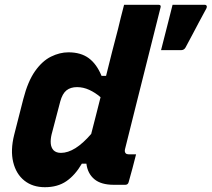

<svg xmlns="http://www.w3.org/2000/svg" viewBox="-20 -770 882 800"><path d="M265 -552Q317 -552 350 -527.5Q383 -503 403 -454H422Q434 -503 446.5 -552Q459 -601 472 -650Q477 -673 483 -695.5Q489 -718 497 -750H641Q652 -750 649 -739Q624 -640 598 -536Q572 -432 547 -333Q522 -234 501 -149Q498 -137 504 -131Q508 -127 516 -127H547Q540 -98 532 -69Q524 -40 516 -11Q513 0 502 0H454Q401 0 373 -23.5Q345 -47 340 -88H321Q293 -40 256.5 -15Q220 10 167 10Q116 10 81.5 -17.5Q47 -45 35 -94.5Q23 -144 39 -208L77 -357Q96 -431 126 -473.5Q156 -516 192.5 -534Q229 -552 265 -552ZM734 -561H651Q661 -600 668 -627.5Q675 -655 682 -682.5Q689 -710 699 -750H833Q839 -750 841 -745.5Q843 -741 840 -735Q821 -700 809 -677.5Q797 -655 785 -632Q773 -609 753 -572Q747 -561 734 -561ZM203 -144Q214 -133 234 -133Q292 -133 360 -212Q370 -250 379.5 -288Q389 -326 399 -365Q377 -384 352 -395.5Q327 -407 301 -407Q274 -407 257 -393.5Q240 -380 231 -347L195 -210Q190 -189 191.5 -172Q193 -155 203 -144Z"/></svg>

Font: Recursive Sn Lnr St XBd
Style: Italic
Weight: 800
Italic angle: -15°
Version: Version 1.079;hotconv 1.0.112;makeotfexe 2.5.65598; ttfautoh